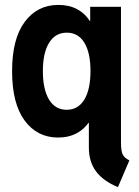

<svg xmlns="http://www.w3.org/2000/svg" viewBox="-20 -561 573 794"><path d="M467.7 212.9Q407.1 187.7 377.3 147.9Q347.5 108.1 347.5 49.4V-52.8H327.8L354.9 -98.1V-409.1L338.5 -474.3H353V-532.9H480.3V29Q480.3 64.2 487.9 78.6Q495.4 93.1 515.1 102.1ZM220.2 7.8Q133.7 7.8 81.8 -62.6Q30 -132.9 30 -266.9Q30 -400 82.1 -470.3Q134.2 -540.7 221.7 -540.7Q310.8 -540.7 355.4 -468.3Q400.1 -395.9 400.1 -268.5Q400.1 -140.2 354.8 -66.2Q309.5 7.8 220.2 7.8ZM255.6 -107Q302.8 -107 328.5 -148.8Q354.2 -190.6 354.2 -267.4Q354.2 -343 328.8 -384.5Q303.3 -425.9 256.1 -425.9Q209 -425.9 183.2 -384.3Q157.3 -342.8 157.3 -266.9Q157.3 -191.5 182.8 -149.2Q208.3 -107 255.6 -107Z"/></svg>

Font: Reddit Sans Condensed
Style: Regular
Weight: 400
Designer: Stephen Hutchings
Foundry: Reddit
Version: Version 1.014